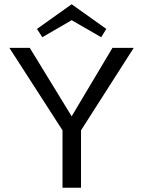

<svg xmlns="http://www.w3.org/2000/svg" viewBox="-20 -883 673 903"><path d="M317 -788 179 -708 154 -747 317 -863 480 -747 456 -708ZM609 -658 361 -270V0H274V-270L24 -658H120L317 -336L509 -658Z"/></svg>

Font: EauTestText Medium
Style: Regular
Weight: 500
Designer: Christian Thalmann (Catharsis Fonts)
Version: Version 0.001;PS 000.001;hotconv 1.0.88;makeotf.lib2.5.64775